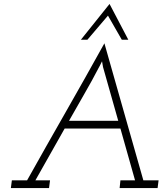

<svg xmlns="http://www.w3.org/2000/svg" viewBox="-20 -951 852 971"><path d="M534 -931Q558 -886 581.5 -840.5Q605 -795 629 -750H596Q577 -783 561 -811Q545 -839 526 -872Q500 -842 474 -811Q448 -780 422 -750H389Q425 -795 461.5 -840.5Q498 -886 534 -931ZM40 -39H117Q215 -214 313 -385.5Q411 -557 508 -732Q558 -557 606.5 -385.5Q655 -214 705 -39H782L777 0H585L589 -39H663Q644 -105 626 -170Q608 -235 589 -301H307L159 -39H233L228 0H35ZM329 -340H578L501 -612L496 -641Q487 -623 484.5 -618Q482 -613 479 -608Q446 -544 406 -475Q366 -406 329 -340Z"/></svg>

Font: Josefin Slab
Style: Italic
Weight: 400
Italic angle: -12°
Designer: Santiago Orozco
Foundry: Typemade
Version: Version 2.000